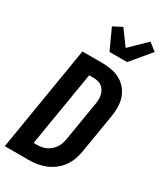

<svg xmlns="http://www.w3.org/2000/svg" viewBox="-242 -1081 989 1168"><g transform="rotate(30 252.5 -497.0)"><path d="M169 0H2L123 -735H261Q295 -735 328 -729Q361 -723 389 -707.5Q417 -692 437.5 -667.5Q458 -643 468 -612.5Q478 -582 478.5 -548Q479 -514 473 -480L428 -208Q423 -179 412.5 -150Q402 -121 383.5 -96Q365 -71 339.5 -51.5Q314 -32 285.5 -20.5Q257 -9 227.5 -4.5Q198 0 169 0ZM144 -105H169Q184 -105 200.5 -108Q217 -111 232 -118Q247 -125 260.5 -137Q274 -149 283.5 -163.5Q293 -178 298 -193.5Q303 -209 306 -225L351 -497Q354 -514 354.5 -530Q355 -546 351.5 -561.5Q348 -577 340.5 -590.5Q333 -604 321 -613Q309 -622 293.5 -626Q278 -630 262 -630H231ZM267 -815 202 -957 264 -989 340 -885 452 -994 505 -952 391 -815Z"/></g></svg>

Font: Iosevka Extrabold Oblique
Style: Regular
Weight: 800
Italic angle: -9°
Monospace: yes
Designer: Belleve Invis
Foundry: Belleve Invis
Version: Version 32.5.0; ttfautohint (v1.8.4)